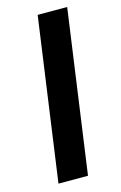

<svg xmlns="http://www.w3.org/2000/svg" viewBox="-110 -749 502 798"><g transform="rotate(-15 140.5 -350.0)"><path d="M264 -700 166 0H39L137 -700Z"/></g></svg>

Font: Pathway Extreme 8pt Thin 12pt SemiBold
Style: Italic
Weight: 600
Italic angle: -8°
Version: Version 1.001;gftools[0.9.26]